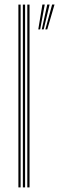

<svg xmlns="http://www.w3.org/2000/svg" viewBox="-20 -820 258 840"><path d="M99.5 0V-800H109.2V0ZM60.5 0V-800H70.2V0ZM80 0V-800H89.8V0ZM155.8 -691.5H147.5L165.5 -800.2H175.8ZM186.8 -691.5H178.5L208 -800.2H218.5ZM171.2 -691.5H162.8L186.8 -800.2H197Z"/></svg>

Font: Big Shoulders Inline Text Thin ExtraLight
Style: Regular
Weight: 250
Version: Version 2.002